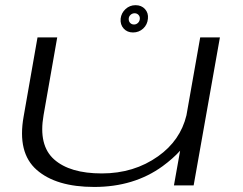

<svg xmlns="http://www.w3.org/2000/svg" viewBox="-20 -734 962 760"><path d="M668.5 0 693 -137.5Q664.5 -106 623.5 -76Q510.5 6 353 6Q202 6 125 -61.8Q48 -129.5 73.5 -272.5L128.5 -586H206.5L152.5 -278.5Q131.5 -159 194 -103.2Q256.5 -47.5 383 -47.5Q510.5 -47.5 606 -115.5Q694 -178 718 -277.5L772.5 -586H850.5L746.5 0ZM506.5 -605.5Q483.5 -605.5 469.5 -621Q455.5 -636.5 457.5 -660Q460 -682.5 476.8 -698Q493.5 -713.5 516.5 -713.5Q540 -713.5 554 -698Q568 -682.5 565.5 -660Q563.5 -636.5 546.8 -621Q530 -605.5 506.5 -605.5ZM510.5 -637Q519.5 -637 526.2 -643.5Q533 -650 533.5 -660Q534 -669 528 -675.2Q522 -681.5 513 -681.5Q503.5 -681.5 496.8 -675.2Q490 -669 489.5 -660Q489 -650 495 -643.5Q501 -637 510.5 -637Z"/></svg>

Font: Anybody UltraExpanded Light
Style: Italic
Weight: 300
Width: 9
Italic angle: -10°
Designer: Tyler Finck
Foundry: Etcetera Type Company
Version: Version 1.010; ttfautohint (v1.8.3) -l 8 -r 50 -G 200 -x 14 